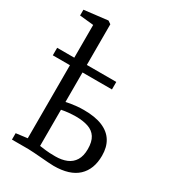

<svg xmlns="http://www.w3.org/2000/svg" viewBox="-215 -924 930 1039"><g transform="rotate(30 250.0 -404.0)"><path d="M287 10.5Q273 10.5 251.2 8.8Q229.5 7 205.8 5.2Q182 3.5 160.2 1.8Q138.5 0 124 0H21V-40L91.5 -49V-757L4.5 -766V-802L149 -819H152L170 -806.5V-321Q180 -323.5 197 -326.5Q214 -329.5 235.5 -331.5Q257 -333.5 279 -333.5Q349.5 -333.5 395.5 -314.2Q441.5 -295 464.2 -258.2Q487 -221.5 487 -168Q487 -83 437 -36.2Q387 10.5 287 10.5ZM269.5 -38.5Q309.5 -38.5 339.5 -51Q369.5 -63.5 386 -90.5Q402.5 -117.5 402.5 -160.5Q402.5 -206.5 385.5 -233Q368.5 -259.5 336 -270.5Q303.5 -281.5 258 -281.5Q239.5 -281.5 222.8 -280Q206 -278.5 192.5 -276.5Q179 -274.5 170 -272.5V-46.5Q184.5 -44.5 208 -41.5Q231.5 -38.5 269.5 -38.5ZM-15.5 -505.5V-552.5H354V-505.5Z"/></g></svg>

Font: Merriweather 24pt Light
Style: Regular
Weight: 300
Designer: Eben Sorkin
Foundry: Eben Sorkin
Version: Version 2.100